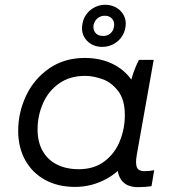

<svg xmlns="http://www.w3.org/2000/svg" viewBox="-20 -767 711 792"><path d="M467 -115 491 -113 518 -423Q519 -428 523 -443Q533 -480 553 -520H614L544 -127Q538 -91 545 -76Q552 -61 576 -61Q599 -61 616 -65L605 1Q578 5 549 5Q500 5 479 -26.5Q458 -58 467 -115ZM564 -301Q564 -204 524.5 -135Q485 -66 422.5 -31Q360 4 290 4Q219 4 166 -25Q113 -54 84 -106.5Q55 -159 55 -227Q55 -303 87.5 -372Q120 -441 182.5 -484.5Q245 -528 330 -528Q400 -528 453 -499Q506 -470 535 -418Q564 -366 564 -301ZM135 -233Q135 -182 155.5 -145Q176 -108 214.5 -88.5Q253 -69 305 -69Q368 -69 411 -101.5Q454 -134 474.5 -185.5Q495 -237 495 -292Q495 -356 467 -392Q439 -428 401.5 -441Q364 -454 331 -454Q268 -454 223.5 -422.5Q179 -391 157 -340Q135 -289 135 -233ZM320 -668Q324 -693 339 -711.5Q354 -730 376 -739.5Q398 -749 422 -747Q461 -743 482.5 -716Q504 -689 497 -652Q490 -615 460.5 -593Q431 -571 392 -574Q355 -578 334 -604.5Q313 -631 320 -668ZM450 -656Q454 -674 444 -687.5Q434 -701 415 -702Q397 -703 383.5 -692.5Q370 -682 366 -664Q363 -646 372.5 -633Q382 -620 401 -619Q420 -617 433.5 -627.5Q447 -638 450 -656Z"/></svg>

Font: Fixel Italic Variable 20240409 Display Thin
Style: Italic
Weight: 100
Italic angle: -10°
Designer: AlfaBravo + MacPaw
Foundry: Kyrylo Tkachov, Marchela Mozhyna, Serhii Makarenko, Maria Weinstein, Zakhar Kryvoshyya
Version: Version 1.211;Glyphs 3.2 (3225)